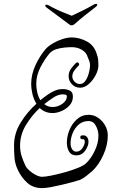

<svg xmlns="http://www.w3.org/2000/svg" viewBox="-20 -898 608 985"><path d="M472 -878Q479 -878 479 -873Q479 -869 473 -864Q450 -846 418 -821Q386 -796 361 -773Q354 -768 348 -768Q340 -768 335 -773L218 -860Q212 -865 212 -869Q212 -874 219 -874Q223 -874 229 -871Q244 -862 266 -851.5Q288 -841 310.5 -832Q333 -823 348 -817Q372 -828 406 -845Q440 -862 462 -875Q468 -878 472 -878ZM197 67Q150 67 120.5 40.5Q91 14 72 -25Q57 -57 54.5 -87.5Q52 -118 52 -152Q52 -214 86 -269Q120 -324 167 -366Q153 -388 146.5 -415.5Q140 -443 140 -468Q140 -516 162 -563.5Q184 -611 213 -645Q228 -662 252 -676Q276 -690 301.5 -698Q327 -706 348 -706Q387 -706 425.5 -685.5Q464 -665 477 -619Q482 -606 483.5 -592Q485 -578 485 -564Q485 -540 471 -513Q457 -486 435.5 -467Q414 -448 391 -448Q366 -448 349 -466Q332 -484 332 -507Q332 -529 345 -546.5Q358 -564 370 -575Q373 -578 376 -578Q382 -578 385 -572Q388 -566 383 -561Q370 -549 360.5 -535Q351 -521 351 -506Q351 -491 362.5 -479Q374 -467 390 -467Q407 -467 418.5 -484Q430 -501 436 -524Q442 -547 442 -564Q442 -575 438 -585Q434 -595 430 -605Q423 -629 400 -642.5Q377 -656 349 -656Q333 -656 311 -654Q289 -652 268.5 -645.5Q248 -639 235 -625Q209 -595 187.5 -553Q166 -511 166 -468Q166 -447 171 -424.5Q176 -402 187 -384Q197 -392 207 -399.5Q217 -407 227 -414Q241 -424 260.5 -432.5Q280 -441 302 -441Q321 -441 337.5 -433.5Q354 -426 354 -403Q354 -376 336.5 -357Q319 -338 295 -328Q271 -318 250 -318Q229 -318 212.5 -325Q196 -332 184 -344Q143 -306 113 -256.5Q83 -207 83 -151Q83 -122 91 -97Q99 -72 112 -45Q118 -34 133 -21Q148 -8 165.5 0.5Q183 9 196 9Q212 9 244 2.5Q276 -4 312 -14Q348 -24 378 -36Q408 -48 420 -59Q446 -83 465.5 -123Q485 -163 485 -202Q485 -228 472 -252.5Q459 -277 434 -277Q405 -277 384.5 -259.5Q364 -242 353 -215.5Q342 -189 342 -162Q342 -145 350 -132.5Q358 -120 371 -120Q391 -120 403 -138.5Q415 -157 415 -171Q415 -185 403 -184H401Q392 -184 392 -194Q392 -202 399 -203Q417 -206 425.5 -196Q434 -186 434 -171Q434 -149 417 -125Q400 -101 371 -101Q346 -101 334.5 -120Q323 -139 323 -167Q323 -198 336 -230.5Q349 -263 374.5 -286Q400 -309 435 -309Q461 -309 483 -294Q505 -279 519 -255Q533 -231 533 -203Q533 -154 510 -103Q487 -52 454 -21Q438 -8 423 4.5Q408 17 390 25Q378 29 352.5 36Q327 43 297.5 50Q268 57 241 62Q214 67 197 67ZM250 -349Q277 -349 300 -365.5Q323 -382 323 -403Q323 -411 316 -412.5Q309 -414 302 -414Q278 -414 251.5 -396Q225 -378 207 -364Q225 -349 250 -349Z"/></svg>

Font: Ruge Boogie
Style: Regular
Weight: 400
Designer: Robert E. Leuschke
Foundry: Robert E. Leuschke
Version: Version 1.010; ttfautohint (v1.8.3)